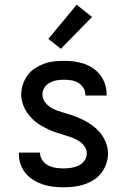

<svg xmlns="http://www.w3.org/2000/svg" viewBox="-20 -786 540 814"><path d="M249 8Q227 8 205 5.5Q183 3 162 -4Q141 -11 122 -22.5Q103 -34 89 -51Q75 -68 67.5 -89Q60 -110 60 -132V-139H150V-136Q150 -120 160 -106Q170 -92 185 -84.5Q200 -77 216.5 -74.5Q233 -72 249 -72Q265 -72 281.5 -74.5Q298 -77 313 -84Q328 -91 338 -105Q348 -119 348 -135Q348 -152 338 -166Q328 -180 313.5 -189Q299 -198 283 -203.5Q267 -209 251 -214Q235 -219 219 -224Q203 -229 188 -236Q173 -243 158 -251.5Q143 -260 130 -270.5Q117 -281 106 -294Q95 -307 87 -321.5Q79 -336 74.5 -352.5Q70 -369 70 -386Q70 -407 77 -428Q84 -449 96.5 -466.5Q109 -484 127.5 -496Q146 -508 166 -515.5Q186 -523 207.5 -525.5Q229 -528 251 -528Q272 -528 293.5 -525.5Q315 -523 335.5 -516Q356 -509 374 -497Q392 -485 405 -468Q418 -451 425 -430Q432 -409 432 -388V-381H342V-384Q342 -400 333.5 -413.5Q325 -427 311.5 -435Q298 -443 282.5 -445.5Q267 -448 251 -448Q235 -448 220 -445.5Q205 -443 191 -435.5Q177 -428 168.5 -414.5Q160 -401 160 -385Q160 -369 170 -354.5Q180 -340 194 -331Q208 -322 224 -316.5Q240 -311 256 -306.5Q272 -302 288 -296.5Q304 -291 319.5 -284Q335 -277 349.5 -268.5Q364 -260 377.5 -249.5Q391 -239 402 -226.5Q413 -214 421 -199Q429 -184 433.5 -168Q438 -152 438 -135Q438 -113 430.5 -91.5Q423 -70 409.5 -52.5Q396 -35 377 -23Q358 -11 336.5 -4Q315 3 293 5.5Q271 8 249 8ZM238 -579 185 -621 305 -766 370 -714Z"/></svg>

Font: Iosevka Term Curly Medium
Style: Regular
Weight: 500
Designer: Belleve Invis
Foundry: Belleve Invis
Version: Version 32.3.0